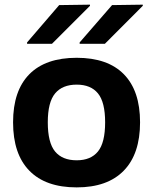

<svg xmlns="http://www.w3.org/2000/svg" viewBox="-20 -790 656 824"><path d="M185.1 -265.1Q185.1 -177.7 216.3 -139.9Q247.6 -102.1 309.1 -102.1Q369.6 -102.1 400.4 -139.9Q431.2 -177.7 431.2 -265.1Q431.2 -351.6 400.4 -389.2Q369.6 -426.8 309.1 -426.8Q248 -426.8 216.6 -389.2Q185.1 -351.6 185.1 -265.1ZM36.1 -265.1Q36.1 -400.4 105.7 -471.2Q175.3 -542 309.1 -542Q442.4 -542 511.7 -471.2Q581.1 -400.4 581.1 -265.1Q581.1 -129.4 511.2 -57.6Q441.4 14.2 309.1 14.2Q175.8 14.2 106 -57.4Q36.1 -128.9 36.1 -265.1ZM96.2 -602.1V-607.9L233.9 -768.1L366.2 -770V-765.1L203.1 -602.1ZM321.8 -602.1V-607.9L460.9 -768.1L592.8 -770V-765.1L430.2 -602.1Z"/></svg>

Font: Nacelle Bold
Style: Regular
Weight: 700
Designer: Sora Sagano
Foundry: Sora Sagano
Version: Version 1.000;FEAKit 1.0